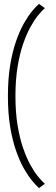

<svg xmlns="http://www.w3.org/2000/svg" viewBox="-20 -772 286 982"><path d="M179.5 190 209.5 168Q195.5 156 176 132.5Q156.5 109 136.2 72.8Q116 36.5 98.5 -14Q81 -64.5 70 -130.5Q59 -196.5 59 -280.5Q59 -364.5 70 -431Q81 -497.5 98.5 -548Q116 -598.5 136.2 -635Q156.5 -671.5 176 -695Q195.5 -718.5 209.5 -730.5L179.5 -752Q165 -740 145 -716Q125 -692 103.2 -654.2Q81.5 -616.5 62.8 -563.2Q44 -510 32.2 -439.8Q20.5 -369.5 20.5 -280.5Q20.5 -192 32.2 -122Q44 -52 62.8 1Q81.5 54 103.2 91.5Q125 129 145 153.2Q165 177.5 179.5 190Z"/></svg>

Font: Anybody UltraCondensed Thin ExtraLight
Style: Regular
Weight: 250
Version: Version 1.111